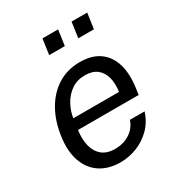

<svg xmlns="http://www.w3.org/2000/svg" viewBox="-174 -837 892 961"><g transform="rotate(-30 272.0 -356.5)"><path d="M244.3 10Q175.4 10 127.7 -21.4Q80 -52.9 59.2 -111.9Q38.4 -170.9 50.4 -253.3Q62 -334.9 97.6 -396.5Q133.2 -458.2 188.6 -492.6Q244 -527 315.5 -527Q385.2 -527 428.7 -495.6Q472.3 -464.2 489 -406.8Q505.7 -349.3 494.2 -270.8L489.3 -237H138.9Q131.8 -187.9 141.3 -148.2Q150.8 -108.6 178.6 -85.1Q206.5 -61.7 253.4 -61.7Q299.9 -61.7 336.8 -84.5Q373.8 -107.3 389.6 -151.1H474Q457.5 -98.5 421.4 -62.5Q385.2 -26.5 338.8 -8.2Q292.2 10 244.3 10ZM147.8 -299.4H411.8Q418.4 -343.8 409.4 -379.6Q400.3 -415.4 374.5 -436.2Q348.7 -457 304.7 -457Q259.2 -457 226.1 -433.7Q192.9 -410.5 173.1 -374.2Q153.3 -337.9 147.8 -299.4ZM369.4 -633.6 382.2 -723H472.6L459.8 -633.6ZM201.2 -633.6 214 -723H304.4L291.6 -633.6Z"/></g></svg>

Font: Public Sans Thin
Style: Italic
Weight: 100
Italic angle: -8°
Designer: The Public Sans project authors (U.S. Web Design System). Libre Franklin designed by Pablo Impallari and Rodrigo Fuenzal
Version: Version 2.000